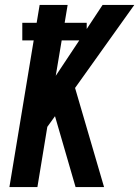

<svg xmlns="http://www.w3.org/2000/svg" viewBox="-20 -755 562 775"><path d="M18 0 116 -592H70V-663H128L140 -735H253L241 -663H330V-638L394 -735H522L283 -400L400 0H285L211 -255L202 -286L171 -243L131 0ZM205 -449 300 -592H229Z"/></svg>

Font: Iosevka SS04 Oblique
Style: Bold
Weight: 700
Italic angle: -9°
Monospace: yes
Designer: Belleve Invis
Foundry: Belleve Invis
Version: Version 19.0.0; ttfautohint (v1.8.4)